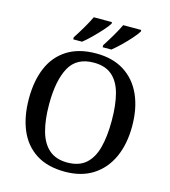

<svg xmlns="http://www.w3.org/2000/svg" viewBox="-133 -1037 1021 1153"><g transform="rotate(15 377.0 -460.5)"><path d="M377 10Q269 10 197.5 -36Q126 -82 91 -165Q56 -248 56 -359Q56 -470 91 -552Q126 -634 198 -679.5Q270 -725 378 -725Q481 -725 552.5 -679.5Q624 -634 661 -551.5Q698 -469 698 -358Q698 -247 660.5 -164.5Q623 -82 551.5 -36Q480 10 377 10ZM377 -47Q449 -47 491.5 -84Q534 -121 552.5 -190.5Q571 -260 571 -358Q571 -456 552.5 -525.5Q534 -595 491.5 -631.5Q449 -668 378 -668Q271 -668 226.5 -586.5Q182 -505 182 -358Q182 -260 201.5 -190.5Q221 -121 264 -84Q307 -47 377 -47ZM404 -784Q425 -816 449 -856.5Q473 -897 489 -931H601V-921Q591 -904 565.5 -875Q540 -846 510.5 -817.5Q481 -789 458 -771H404ZM221 -784Q242 -816 266 -856.5Q290 -897 306 -931H419V-921Q409 -904 383 -875Q357 -846 328 -817.5Q299 -789 276 -771H221Z"/></g></svg>

Font: Noto Serif Armenian Medium
Style: Regular
Weight: 500
Version: Version 2.007